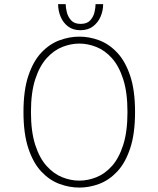

<svg xmlns="http://www.w3.org/2000/svg" viewBox="-20 -880 750 912"><path d="M357 11Q309.5 11 262.2 -6.5Q215 -24 176.5 -64.8Q138 -105.5 114.8 -175Q91.5 -244.5 91.5 -348Q91.5 -451.5 114.8 -520.5Q138 -589.5 176.5 -630.2Q215 -671 262.2 -688.5Q309.5 -706 357 -706Q404.5 -706 451.2 -688.5Q498 -671 536.5 -630.2Q575 -589.5 598.2 -520.5Q621.5 -451.5 621.5 -348Q621.5 -244.5 598.2 -175Q575 -105.5 536.5 -64.8Q498 -24 451.2 -6.5Q404.5 11 357 11ZM357 -22Q397 -22 437.5 -38Q478 -54 511.5 -91.2Q545 -128.5 565.2 -191.5Q585.5 -254.5 585.5 -348Q585.5 -441 565.2 -503.8Q545 -566.5 511.5 -603.8Q478 -641 437.5 -657Q397 -673 357 -673Q316.5 -673 276 -657Q235.5 -641 201.8 -603.8Q168 -566.5 147.5 -503.8Q127 -441 127 -348Q127 -254.5 147.5 -191.5Q168 -128.5 201.8 -91.2Q235.5 -54 276 -38Q316.5 -22 357 -22ZM470 -860.5Q470 -829.5 457.8 -801Q445.5 -772.5 421.5 -754.5Q397.5 -736.5 362 -736.5Q326.5 -736.5 303 -754.5Q279.5 -772.5 267.8 -801Q256 -829.5 256 -860.5H292Q292 -845 297.2 -822.8Q302.5 -800.5 317.8 -783.5Q333 -766.5 363 -766.5Q393.5 -766.5 408.8 -783.5Q424 -800.5 429 -822.8Q434 -845 434 -860.5Z"/></svg>

Font: League Mono Thin
Style: Regular
Weight: 100
Width: 6
Designer: Tyler Finck
Foundry: The League of Moveable Type / Tyler Finck
Version: Version 2.300;RELEASE